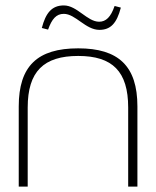

<svg xmlns="http://www.w3.org/2000/svg" viewBox="-20 -687 575 707"><path d="M49 -295V0H82V-291C82 -424 141 -481 268 -481C394 -481 452 -424 452 -291V0H486V-295C486 -444 416 -509 268 -509C118 -509 49 -444 49 -295ZM134 -584 157 -578C171 -617 187 -636 215 -636C258 -636 295 -577 346 -577C387 -577 410 -601 425 -659L402 -665C388 -624 370 -607 345 -607C301 -607 264 -667 215 -667C170 -667 148 -638 134 -584Z"/></svg>

Font: LT Wave Text Thin
Style: Regular
Weight: 100
Designer: Daniel Lyons
Version: Version 2.5 (Glyphs App)